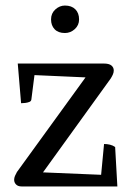

<svg xmlns="http://www.w3.org/2000/svg" viewBox="-20 -672 478 692"><path d="M58 0Q45 0 38 -7Q31 -14 31 -24Q31 -31 34 -38Q37 -45 41 -52L302 -412L335 -391L89 -402L107 -423L93 -313Q92 -307 85.5 -304.5Q79 -302 71 -301Q63 -300 56 -300L44 -443H354Q373 -443 381.5 -436Q390 -429 390 -418Q390 -411 387 -404Q384 -397 379 -389L120 -30L81 -53L368 -41L342 -16L355 -153Q366 -153 376.5 -150.5Q387 -148 395 -142L403 0ZM214 -553Q190 -553 177 -566.5Q164 -580 164 -602Q164 -624 179.5 -638Q195 -652 214 -652Q238 -652 251.5 -638.5Q265 -625 265 -602Q265 -581 249.5 -567Q234 -553 214 -553Z"/></svg>

Font: Petrona
Style: Regular
Weight: 400
Designer: Ringo R. Seeber
Foundry: Ringo R. Seeber
Version: Version 2.001; ttfautohint (v1.8.3)